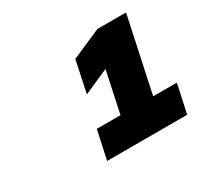

<svg xmlns="http://www.w3.org/2000/svg" viewBox="-95 -816 678 646"><g transform="rotate(-30 244.0 -493.5)"><path d="M153 -293H464L488 -404H396L458 -694H347L232 -644L206 -521L303 -564L269 -404H177Z"/></g></svg>

Font: LT Wave Text Black Italic
Style: Regular
Weight: 900
Designer: Daniel Lyons
Version: Version 2.5 (Glyphs App)